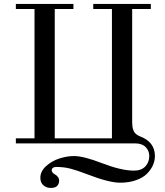

<svg xmlns="http://www.w3.org/2000/svg" viewBox="-20 -720 827 964"><path d="M59.6 0V-25.4H153.3V-674.8H59.6V-700.2H348.6V-674.8H254.9V-25.4H542V-674.8H448.2V-700.2H737.3V-674.8H643.6V-107.9Q643.6 -94.2 644.8 -85.2Q646 -76.2 649.7 -65.9Q653.3 -55.7 661.6 -48.1Q669.9 -40.5 682.6 -35.6Q757.8 -7.3 757.8 63.5Q757.8 86.9 747.8 109.6Q737.8 132.3 717.8 152.3Q697.8 172.4 662.8 184.8Q627.9 197.3 583 197.3Q526.9 197.3 416 154.3Q366.7 135.3 333.5 126.7Q300.3 118.2 262.2 118.2Q252 118.2 245.8 122.6Q239.7 127 239.7 134.3Q239.7 146.5 253.9 154.3Q276.9 167 276.9 187.5Q276.9 202.6 267.3 213.1Q257.8 223.6 235.4 223.6Q212.4 223.6 197.5 210Q182.6 196.3 182.6 172.9Q182.6 140.1 211.4 114Q240.2 87.9 278.3 75.7Q316.4 63.5 351.6 63.5Q399.9 63.5 491.7 99.1Q589.4 136.7 652.3 136.7Q689.9 136.7 709.7 115.5Q729.5 94.2 729.5 63.5Q729.5 37.1 711.4 18.6Q693.4 0 659.2 0Z"/></svg>

Font: Theano Didot
Style: Regular
Weight: 400
Designer: Alexey Kryukov
Version: Version 2.0